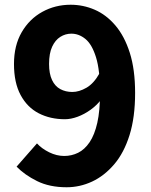

<svg xmlns="http://www.w3.org/2000/svg" viewBox="-20 -776 639 810"><path d="M261 14Q189 14 136.5 -12Q84 -38 50 -73L136 -171Q156 -149 187.5 -133.5Q219 -118 251 -118Q282 -118 309.5 -131.5Q337 -145 358 -176Q379 -207 390.5 -258Q402 -309 402 -384Q402 -480 385 -534.5Q368 -589 340.5 -611.5Q313 -634 281 -634Q256 -634 234.5 -620.5Q213 -607 200 -579Q187 -551 187 -506Q187 -465 199.5 -438.5Q212 -412 234.5 -400Q257 -388 285 -388Q314 -388 345 -406Q376 -424 400 -467L409 -359Q390 -333 363 -313.5Q336 -294 307.5 -283.5Q279 -273 254 -273Q192 -273 143.5 -298Q95 -323 67 -375Q39 -427 39 -506Q39 -584 71.5 -640Q104 -696 158.5 -726Q213 -756 278 -756Q331 -756 379.5 -735Q428 -714 466.5 -669Q505 -624 527.5 -553.5Q550 -483 550 -384Q550 -281 526.5 -206Q503 -131 461.5 -82.5Q420 -34 368.5 -10Q317 14 261 14Z"/></svg>

Font: Noto Sans HK Thin ExtraBold
Style: Regular
Weight: 800
Version: Version 2.004-H2;hotconv 1.0.118;makeotfexe 2.5.65603